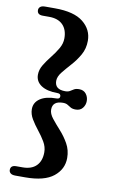

<svg xmlns="http://www.w3.org/2000/svg" viewBox="-95 -792 594 971"><g transform="rotate(10 201.5 -306.0)"><path d="M210 -306Q210 -320 193.5 -320Q139 -320 109.2 -340Q79.5 -360 79.5 -394.5Q79.5 -420.5 94.5 -445.2Q109.5 -470 129.5 -495Q149.5 -520 164.5 -545.8Q179.5 -571.5 179.5 -598.5Q179.5 -643 155 -667.8Q130.5 -692.5 84.5 -692.5H52Q23 -692.5 23 -716.5Q23 -726.5 30.8 -733.2Q38.5 -740 56.5 -740H106.5Q204.5 -740 251.5 -702.2Q298.5 -664.5 298.5 -607Q298.5 -566.5 280 -534Q261.5 -501.5 237.2 -474.8Q213 -448 194.5 -424.8Q176 -401.5 176 -380Q176 -336 229.5 -336Q244.5 -336 253.5 -341.5Q262.5 -347 272 -352.8Q281.5 -358.5 298 -358.5Q321 -358.5 333.5 -342.8Q346 -327 346 -306Q346 -285.5 333.5 -269.8Q321 -254 298 -254Q281.5 -254 272 -259.5Q262.5 -265 253.5 -270.8Q244.5 -276.5 229.5 -276.5Q176 -276.5 176 -232.5Q176 -211 194.5 -187.8Q213 -164.5 237.2 -137.8Q261.5 -111 280 -78.2Q298.5 -45.5 298.5 -5Q298.5 52.5 251.5 90.2Q204.5 128 106.5 128H56.5Q38.5 128 30.8 121.2Q23 114.5 23 104.5Q23 80.5 52 80.5H84.5Q130.5 80.5 155 55.8Q179.5 31 179.5 -13.5Q179.5 -41 164.5 -66.5Q149.5 -92 129.5 -117Q109.5 -142 94.5 -167Q79.5 -192 79.5 -218Q79.5 -252 109.2 -272.2Q139 -292.5 193.5 -292.5Q210 -292.5 210 -306Z"/></g></svg>

Font: Fraunces 9pt SemiBold
Style: Regular
Weight: 600
Version: Version 1.000;[b76b70a41]